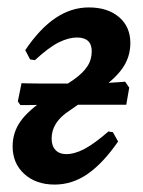

<svg xmlns="http://www.w3.org/2000/svg" viewBox="-20 -487 386 517"><path d="M272 -133 284 -131 298 -106Q258 -48 216.5 -19Q175 10 127 10Q77 10 45.5 -18.5Q14 -47 14 -93Q14 -130 35 -160Q56 -190 107 -224L179 -273Q203 -290 215 -308Q227 -326 227 -349Q227 -386 187 -386Q165 -386 138.5 -373Q112 -360 74 -325L61 -327L48 -352Q87 -410 129.5 -438.5Q172 -467 219 -467Q270 -467 300.5 -441Q331 -415 331 -371Q331 -334 310 -303.5Q289 -273 239 -239L167 -189Q119 -158 119 -114Q119 -94 129.5 -83Q140 -72 158 -72Q181 -72 207.5 -86Q234 -100 272 -133ZM35 -204 28 -214 38 -263Q38 -263 54 -262.5Q70 -262 95 -262Q120 -262 147 -262Q174 -262 196 -262Q221 -262 249 -263Q277 -264 297 -265.5Q317 -267 317 -267L328 -251L320 -205H171Q151 -205 127.5 -205Q104 -205 83 -204.5Q62 -204 48.5 -204Q35 -204 35 -204Z"/></svg>

Font: Alegreya SemiBold
Style: Italic
Weight: 600
Italic angle: -7°
Designer: Juan Pablo del Peral
Foundry: Huerta Tipografica
Version: Version 2.009